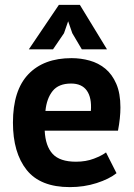

<svg xmlns="http://www.w3.org/2000/svg" viewBox="-20 -752 548 786"><path d="M33 0ZM457 -43Q427 -19 375.5 -2.5Q324 14 266 14Q145 14 89 -56.5Q33 -127 33 -250Q33 -382 96 -448Q159 -514 273 -514Q311 -514 347 -504Q383 -494 411 -471Q439 -448 456 -409Q473 -370 473 -312Q473 -291 470.5 -267Q468 -243 463 -217H163Q166 -154 195.5 -122Q225 -90 291 -90Q332 -90 364.5 -102.5Q397 -115 414 -128ZM271 -410Q220 -410 195.5 -379.5Q171 -349 166 -298H352Q356 -352 335.5 -381Q315 -410 271 -410ZM221 -732H307L418 -550H315L276 -616L259 -665L242 -616L197 -550H98Z"/></svg>

Font: PT Sans
Style: Bold
Weight: 700
Version: Version 2.003W OFL; ttfautohint (v1.6)